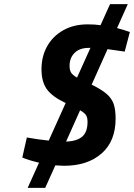

<svg xmlns="http://www.w3.org/2000/svg" viewBox="-20 -791 649 930"><path d="M501 -553 424 -381Q471 -358 496 -336.5Q521 -315 530.5 -287.5Q540 -260 540 -217Q540 -107 472 -47.5Q404 12 290 12Q276 12 248 10L199 119H114L169 -3Q118 -15 88 -28L110 -125Q167 -115 216 -110L298 -292Q234 -322 207.5 -358Q181 -394 181 -456Q181 -518 208.5 -567Q236 -616 286.5 -644.5Q337 -673 405 -673Q440 -673 467 -669L513 -771H599L547 -655Q578 -647 609 -636L584 -541Q560 -545 501 -553ZM418 -559H409Q366 -559 341.5 -535Q317 -511 317 -472Q317 -452 324 -440Q331 -428 353 -415ZM368 -257 300 -105Q352 -107 378 -129Q404 -151 404 -201Q404 -221 397 -232.5Q390 -244 368 -257Z"/></svg>

Font: Cairo
Style: Bold Italic
Weight: 700
Italic angle: -13°
Designer: Mohamed Gaber, Accademia di Belle Arti di Urbino and others
Foundry: Kief Type Foundry, Accademia di Belle Arti di Urbino and others
Version: Version 3.011